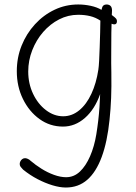

<svg xmlns="http://www.w3.org/2000/svg" viewBox="-20 -560 607 857"><path d="M55 -242Q55 -303 76.5 -356.5Q98 -410 136 -451.5Q174 -493 223.5 -516.5Q273 -540 329 -540Q357 -540 385 -534Q413 -528 433 -516Q436 -531 441.5 -535.5Q447 -540 455 -540Q467 -540 473.5 -533.5Q480 -527 480 -513L479 -493Q494 -482 498 -477Q502 -472 502 -466Q502 -445 478 -454L477 -414Q477 -368 476.5 -322.5Q476 -277 477 -236Q478 -172 476 -122.5Q474 -73 469 -26Q459 73 434 140.5Q409 208 369.5 242.5Q330 277 274 277Q247 277 214 267Q181 257 147.5 239.5Q114 222 83 197Q76 190 72 184.5Q68 179 68 172Q68 166 71 160Q74 154 79.5 150Q85 146 92 146Q97 146 104 149Q111 152 117 158Q138 176 165 193Q192 210 221 220.5Q250 231 275 231Q310 231 336.5 206Q363 181 382 137.5Q401 94 410 39Q415 8 418.5 -22Q422 -52 424 -81.5Q426 -111 427 -140Q403 -72 359 -33.5Q315 5 261 5Q203 5 156.5 -28.5Q110 -62 82.5 -118Q55 -174 55 -242ZM262 -41Q301 -41 333.5 -67.5Q366 -94 388 -141.5Q410 -189 419 -249Q421 -262 422.5 -289.5Q424 -317 425 -349.5Q426 -382 427 -414Q428 -446 428 -468Q407 -482 382.5 -488Q358 -494 329 -494Q284 -494 244 -473.5Q204 -453 173 -417.5Q142 -382 124 -336Q106 -290 106 -241Q106 -187 127.5 -141.5Q149 -96 185 -68.5Q221 -41 262 -41Z"/></svg>

Font: Playpen Sans ExtraLight
Style: Regular
Weight: 250
Designer: Laura Meseguer, Veronika Burian, José Scaglione
Foundry: TypeTogether
Version: Version 1.001